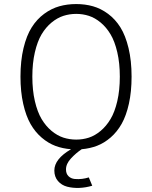

<svg xmlns="http://www.w3.org/2000/svg" viewBox="-20 -726 750 947"><path d="M435 190Q403.5 199.5 371.2 200.8Q339 202 311.2 194.8Q283.5 187.5 265.8 166.8Q248 146 248 115Q248 58 330.5 10Q289.5 7 253.8 -6.2Q218 -19.5 185.8 -47Q153.5 -74.5 130.8 -114.2Q108 -154 94.5 -213.8Q81 -273.5 81 -348Q81 -426.5 96 -488.8Q111 -551 136.5 -591.2Q162 -631.5 197.8 -657.8Q233.5 -684 272.5 -695Q311.5 -706 356 -706Q400 -706 438.8 -695Q477.5 -684 513 -657.8Q548.5 -631.5 573.8 -591.2Q599 -551 614 -488.8Q629 -426.5 629 -348Q629 -274 615.8 -214.5Q602.5 -155 580 -115.2Q557.5 -75.5 525.8 -48Q494 -20.5 458.8 -7Q423.5 6.5 383 10Q354.5 29 330 55.5Q305.5 82 305.5 109.5Q305.5 131 317.8 143Q330 155 348.8 156.8Q367.5 158.5 385 156.2Q402.5 154 418 149ZM356 -37.5Q388.5 -37.5 418.5 -47.2Q448.5 -57 476.5 -80.5Q504.5 -104 525.2 -138.8Q546 -173.5 558.5 -227.2Q571 -281 571 -348Q571 -414.5 558.5 -468.2Q546 -522 525.2 -556.8Q504.5 -591.5 476.5 -614.8Q448.5 -638 418.5 -647.8Q388.5 -657.5 356 -657.5Q323 -657.5 292.8 -647.8Q262.5 -638 234.2 -614.8Q206 -591.5 185.2 -556.8Q164.5 -522 152 -468.2Q139.5 -414.5 139.5 -348Q139.5 -281 152 -227.2Q164.5 -173.5 185.2 -138.8Q206 -104 234.2 -80.5Q262.5 -57 292.8 -47.2Q323 -37.5 356 -37.5Z"/></svg>

Font: League Mono UltraLight
Style: Regular
Weight: 200
Width: 6
Designer: Tyler Finck
Foundry: The League of Moveable Type / Tyler Finck
Version: Version 2.210